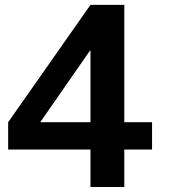

<svg xmlns="http://www.w3.org/2000/svg" viewBox="-20 -750 680 770"><path d="M342.8 -259.8V-546.9H340.8L142.6 -261.7V-259.8ZM478.5 -259.8H589.8V-150.4H478.5V0H342.8V-150.4H12.7V-259.8L342.8 -730.5H478.5Z"/></svg>

Font: Mgen+ 1c bold
Style: Bold
Weight: 700
Designer: [Source Han Sans]
Ryoko NISHIZUKA  (kana & ideographs); Paul D. Hunt (Latin, Greek & Cyrillic); Wenlong ZHANG  (bopomofo
Version: Version 1.059.20150602